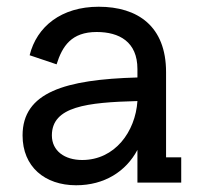

<svg xmlns="http://www.w3.org/2000/svg" viewBox="-20 -542 586 570"><path d="M473 -328C473 -464 389 -522 273 -522C162 -522 89 -463 68 -378L148 -351C165 -405 192 -447 267 -447C334 -447 388 -418 388 -337V-312C173 -306 47 -268 47 -140C47 -47 113 8 206 8C290 8 354 -33 388 -97V0H518V-75H473ZM224 -67C172 -67 134 -94 134 -140C134 -226 238 -238 388 -242C382 -151 321 -67 224 -67Z"/></svg>

Font: Alpha Lyrae Medium
Style: Regular
Weight: 500
Designer: Nikolay Petroussenko, Plamen Motev
Foundry: Fontfabric LLC
Version: Version 1.000;hotconv 1.0.109;makeotfexe 2.5.65596